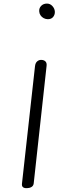

<svg xmlns="http://www.w3.org/2000/svg" viewBox="-20 -1024 366 1045"><path d="M233.5 -665 163.5 -26Q162 -12.5 151.2 -6.2Q140.5 0 127.5 0Q114 1 106 -4.5Q98 -10 99.5 -24L170.5 -663.5Q172.5 -682 183 -690.5Q193.5 -699 205.5 -698Q219.5 -697.5 227.5 -689.5Q235.5 -681.5 233.5 -665ZM240.5 -919.5Q228.5 -919.5 217.8 -925.2Q207 -931 200.5 -940.8Q194 -950.5 193.5 -962Q192 -979.5 204 -992Q216 -1004.5 235.5 -1004.5Q253 -1004.5 265.2 -991Q277.5 -977.5 278.5 -961Q279.5 -944.5 269.5 -932Q259.5 -919.5 240.5 -919.5Z"/></svg>

Font: Edu NSW ACT Cursive
Style: Regular
Weight: 400
Designer: Tina and Corey Anderson, Eben Sorkin, Mirko Velimirovic
Foundry: Sorkin Type Co.
Version: Version 2.000